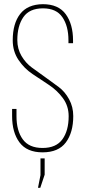

<svg xmlns="http://www.w3.org/2000/svg" viewBox="-20 -725 409 920"><path d="M185 -705Q260 -705 295 -657Q330 -609 330 -531V-518H308V-532Q308 -600 279 -642.5Q250 -685 186 -685Q121 -685 92 -643Q63 -601 63 -533Q63 -491 83 -457Q103 -423 132.5 -401.5Q162 -380 197 -355Q232 -330 261.5 -308Q291 -286 311 -249.5Q331 -213 331 -169Q331 -90 295.5 -42.5Q260 5 184 5Q109 5 73.5 -42.5Q38 -90 38 -169V-203H59V-168Q59 -99 89 -57.5Q119 -16 184 -16Q249 -16 279 -57.5Q309 -99 309 -168Q309 -217 281.5 -254.5Q254 -292 214.5 -318Q175 -344 135.5 -370.5Q96 -397 68.5 -438Q41 -479 41 -532Q41 -612 76.5 -658Q112 -704 185 -705ZM162 175 174 114V34H194V112L173 175Z"/></svg>

Font: Bebas Neue Light
Style: Regular
Weight: 300
Designer: Ryoichi Tsunekawa
Foundry: Ryoichi Tsunekawa
Version: Version 1.003;PS 001.003;hotconv 1.0.70;makeotf.lib2.5.58329